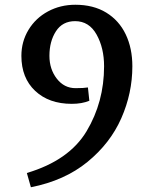

<svg xmlns="http://www.w3.org/2000/svg" viewBox="-20 -682 656 808"><path d="M418 -403Q418 -480 386.5 -536.5Q355 -593 296 -593Q243 -593 215.5 -550.5Q188 -508 188 -447Q188 -391 219 -351Q250 -311 298 -311Q333 -311 350 -314L356 -258Q325 -245 282 -245Q186 -245 128 -299.5Q70 -354 70 -447Q70 -507 100 -556.5Q130 -606 182 -634Q234 -662 297 -662Q373 -662 427 -629Q481 -596 509 -537.5Q537 -479 537 -403Q537 -290 490.5 -184.5Q444 -79 348 -0.5Q252 78 110 106L93 46Q271 -7 344.5 -130Q418 -253 418 -403Z"/></svg>

Font: Andada Pro SemiBold
Style: Regular
Weight: 600
Designer: Carolina Giovagnoli
Foundry: Huerta Tipografica
Version: Version 3.005